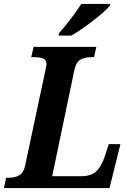

<svg xmlns="http://www.w3.org/2000/svg" viewBox="-41 -951 655 971"><path d="M-10 -52H2Q35 -52 56.5 -64.5Q78 -77 86 -113L188 -593Q190 -603 192 -612Q194 -621 194 -628Q194 -648 177.5 -655Q161 -662 129 -662H117L129 -714H446L435 -662H423Q388 -662 366 -649.5Q344 -637 336 -601L223 -60H372Q420 -60 446.5 -85Q473 -110 491 -166L509 -222H568L513 0H-21ZM258 -784Q284 -813 316 -854.5Q348 -896 370 -931H517L514 -921Q490 -893 428 -845Q366 -797 319 -771H255Z"/></svg>

Font: Noto Serif Narrow
Style: Bold Italic
Weight: 700
Width: 4
Italic angle: -12°
Designer: Monotype Design Team
Foundry: Monotype Imaging Inc.
Version: Version 1.001